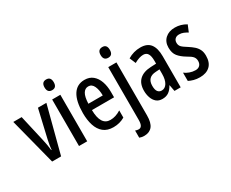

<svg xmlns="http://www.w3.org/2000/svg" viewBox="-137 -1218 2318 1930"><g transform="rotate(-30 1022.5 -252.5)"><path d="M143 0 4 -540H101L171 -233Q179 -200 184 -169Q189 -138 193 -104H197Q198 -124 202.5 -152Q207 -180 215 -216L290 -540H388L247 0Z M503 -745Q556 -745 556 -683Q556 -621 503 -621Q449 -621 449 -683Q449 -745 503 -745ZM550 -540V0H455V-540Z M834 -549Q891 -549 929 -517.5Q967 -486 986 -432Q1005 -378 1005 -309V-248H748Q750 -69 861 -69Q892 -69 922 -78.5Q952 -88 984 -108V-25Q925 10 852 10Q781 10 737.5 -25.5Q694 -61 674 -123.5Q654 -186 654 -266Q654 -404 699.5 -476.5Q745 -549 834 -549ZM834 -473Q796 -473 774 -436.5Q752 -400 749 -321H916Q916 -384 896 -428.5Q876 -473 834 -473Z M1100 -683Q1100 -745 1155 -745Q1207 -745 1207 -683Q1207 -621 1155 -621Q1100 -621 1100 -683ZM1078 240Q1045 240 1021 230V147Q1042 155 1060 155Q1106 155 1106 74V-540H1201V75Q1201 160 1169.5 199.5Q1138 239 1078 240Z M1483 -550Q1562 -550 1598.5 -502Q1635 -454 1635 -362V0H1563L1549 -74H1547Q1524 -32 1494 -11Q1464 10 1420 10Q1377 10 1350.5 -13Q1324 -36 1311 -73.5Q1298 -111 1298 -154Q1298 -236 1344 -279.5Q1390 -323 1476 -327L1540 -330V-363Q1540 -418 1523.5 -445Q1507 -472 1471 -472Q1426 -472 1366 -438L1336 -509Q1403 -550 1483 -550ZM1496 -260Q1395 -255 1395 -155Q1395 -109 1411 -88Q1427 -67 1455 -67Q1494 -67 1517.5 -105Q1541 -143 1541 -210V-263Z M2015 -149Q2015 -70 1972.5 -30Q1930 10 1855 10Q1817 10 1785.5 1.5Q1754 -7 1729 -20V-116Q1752 -98 1785 -86Q1818 -74 1852 -74Q1884 -74 1902 -92.5Q1920 -111 1920 -143Q1920 -171 1904 -191.5Q1888 -212 1839 -239Q1787 -270 1757.5 -306.5Q1728 -343 1728 -406Q1728 -472 1770.5 -511Q1813 -550 1883 -550Q1953 -550 2013 -513L1981 -436Q1959 -450 1936 -459.5Q1913 -469 1886 -469Q1856 -469 1839 -452.5Q1822 -436 1822 -408Q1822 -380 1838.5 -361.5Q1855 -343 1903 -314Q1936 -293 1961 -271Q1986 -249 2000.5 -220Q2015 -191 2015 -149Z"/></g></svg>

Font: Noto Sans Kannada ExtraCondensed Medium
Style: Regular
Weight: 500
Width: 2
Designer: Jelle Bosma - Monotype Design Team
Foundry: Monotype Imaging Inc.
Version: Version 2.005; ttfautohint (v1.8.4.7-5d5b)